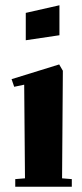

<svg xmlns="http://www.w3.org/2000/svg" viewBox="-20 -710 311 730"><path d="M78 -661 206 -690V-576L78 -557ZM216 -32 253 -29V0H38V-29L75 -32L72 -388L34 -380L24 -409L205 -465L219 -441Z"/></svg>

Font: Rakkas
Style: Regular
Weight: 400
Designer: Zeynep Akay
Foundry: Zeynep Akay
Version: Version 2.000